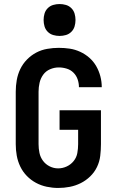

<svg xmlns="http://www.w3.org/2000/svg" viewBox="-20 -919 590 951"><path d="M268 12Q240 12 211.5 6Q183 0 158 -13.5Q133 -27 113 -47.5Q93 -68 80.5 -94Q68 -120 63 -148Q58 -176 58 -205V-465Q58 -494 63 -522.5Q68 -551 80.5 -577Q93 -603 113.5 -624Q134 -645 159.5 -658.5Q185 -672 214 -677Q243 -682 271 -682Q299 -682 325.5 -678Q352 -674 377 -662.5Q402 -651 422.5 -633Q443 -615 456.5 -591.5Q470 -568 477 -541.5Q484 -515 484 -488V-487H371Q371 -507 364.5 -526Q358 -545 344 -559Q330 -573 310.5 -579Q291 -585 271 -585Q249 -585 228 -576Q207 -567 194 -549Q181 -531 176 -509Q171 -487 171 -465V-205Q171 -183 175.5 -161.5Q180 -140 193 -122.5Q206 -105 226 -95Q246 -85 268 -85Q290 -85 310.5 -94.5Q331 -104 345 -121.5Q359 -139 363 -161Q367 -183 367 -205V-276H275V-373H480V-205Q480 -176 476.5 -147Q473 -118 460.5 -92Q448 -66 427 -45.5Q406 -25 380 -12Q354 1 325.5 6.5Q297 12 268 12ZM275 -741Q259 -741 243.5 -745.5Q228 -750 216.5 -761.5Q205 -773 200.5 -788.5Q196 -804 196 -820Q196 -836 200.5 -851.5Q205 -867 216.5 -878.5Q228 -890 243.5 -894.5Q259 -899 275 -899Q291 -899 306.5 -894.5Q322 -890 333.5 -878.5Q345 -867 349.5 -851.5Q354 -836 354 -820Q354 -804 349.5 -788.5Q345 -773 333.5 -761.5Q322 -750 306.5 -745.5Q291 -741 275 -741Z"/></svg>

Font: Lode
Style: Bold
Weight: 700
Monospace: yes
Designer: Belleve Invis
Foundry: Belleve Invis
Version: Version 29.2.0; ttfautohint (v1.8.3)